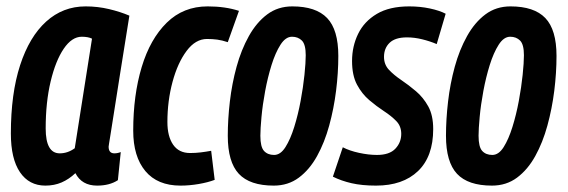

<svg xmlns="http://www.w3.org/2000/svg" viewBox="-20 -571 1777 601"><path d="M284 10Q236 10 216 -29Q196 -10 173 0Q150 10 122 10Q71 10 42.5 -32Q14 -74 14 -153Q14 -278 43 -367Q72 -456 124.5 -503.5Q177 -551 248 -551Q286 -551 321.5 -542.5Q357 -534 385 -522Q367 -411 355.5 -337.5Q344 -264 337 -220Q330 -176 326.5 -153.5Q323 -131 321.5 -122.5Q320 -114 320 -112Q320 -91 338 -91Q348 -91 358 -95L349 -7Q323 10 284 10ZM214 -107 268 -450Q256 -456 236 -456Q205 -456 179.5 -418.5Q154 -381 138.5 -316Q123 -251 123 -169Q123 -91 167 -91Q192 -91 214 -107Z M545 10Q473 10 435 -35.5Q397 -81 397 -162Q397 -273 423.5 -361Q450 -449 502 -500Q554 -551 630 -551Q685 -551 728 -537L693 -439Q675 -445 660 -447Q645 -449 628 -449Q592 -449 564 -411.5Q536 -374 520 -314.5Q504 -255 504 -189Q504 -144 522 -118Q540 -92 575 -92Q592 -92 608.5 -94Q625 -96 641 -99L652 -8Q631 0 602 5Q573 10 545 10Z M837 10Q762 10 727.5 -27Q693 -64 693 -146Q693 -197 699.5 -253Q706 -309 720.5 -362Q735 -415 759 -458Q783 -501 816.5 -526Q850 -551 895 -551Q969 -551 1004 -514.5Q1039 -478 1039 -396Q1039 -343 1032 -287Q1025 -231 1010.5 -178Q996 -125 972.5 -82.5Q949 -40 915.5 -15Q882 10 837 10ZM838 -86Q858 -86 873.5 -110.5Q889 -135 901 -173.5Q913 -212 921 -255Q929 -298 933 -336.5Q937 -375 937 -398Q937 -432 925 -444Q913 -456 894 -456Q874 -456 858 -431Q842 -406 830 -367.5Q818 -329 810 -286Q802 -243 798.5 -205Q795 -167 795 -146Q795 -111 806.5 -98.5Q818 -86 838 -86Z M1022 -18 1053 -110Q1074 -99 1104 -92.5Q1134 -86 1160 -86Q1199 -86 1217.5 -105.5Q1236 -125 1236 -152Q1236 -176 1220.5 -192Q1205 -208 1182 -223Q1159 -238 1136 -257.5Q1113 -277 1097.5 -306Q1082 -335 1082 -380Q1082 -426 1101 -465Q1120 -504 1159.5 -527.5Q1199 -551 1261 -551Q1295 -551 1325.5 -544.5Q1356 -538 1375 -528L1347 -433Q1326 -442 1301.5 -448Q1277 -454 1254 -454Q1217 -454 1199.5 -437Q1182 -420 1182 -393Q1182 -369 1197.5 -352.5Q1213 -336 1236 -320.5Q1259 -305 1282 -285.5Q1305 -266 1320.5 -238Q1336 -210 1336 -167Q1336 -81 1288.5 -35.5Q1241 10 1157 10Q1113 10 1080.5 2.5Q1048 -5 1022 -18Z M1520 10Q1445 10 1410.5 -27Q1376 -64 1376 -146Q1376 -197 1382.5 -253Q1389 -309 1403.5 -362Q1418 -415 1442 -458Q1466 -501 1499.5 -526Q1533 -551 1578 -551Q1652 -551 1687 -514.5Q1722 -478 1722 -396Q1722 -343 1715 -287Q1708 -231 1693.5 -178Q1679 -125 1655.5 -82.5Q1632 -40 1598.5 -15Q1565 10 1520 10ZM1521 -86Q1541 -86 1556.5 -110.5Q1572 -135 1584 -173.5Q1596 -212 1604 -255Q1612 -298 1616 -336.5Q1620 -375 1620 -398Q1620 -432 1608 -444Q1596 -456 1577 -456Q1557 -456 1541 -431Q1525 -406 1513 -367.5Q1501 -329 1493 -286Q1485 -243 1481.5 -205Q1478 -167 1478 -146Q1478 -111 1489.5 -98.5Q1501 -86 1521 -86Z"/></svg>

Font: Georama Condensed SemiBold
Style: Italic
Weight: 600
Width: 3
Italic angle: -9°
Designer: Jean-Baptiste Levee
Foundry: Production Type
Version: Version 1.000